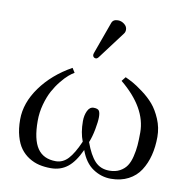

<svg xmlns="http://www.w3.org/2000/svg" viewBox="-78 -761 837 850"><g transform="rotate(10 340.0 -336.0)"><path d="M646 -206.1Q646 -161.1 636.2 -122.8Q626.5 -84.5 606.7 -53.7Q586.9 -22.9 553.2 -5.4Q519.5 12.2 475.1 12.2Q431.6 12.2 394.3 -12.7Q356.9 -37.6 336.9 -92.8Q311.5 -37.1 280 -12.5Q248.5 12.2 205.1 12.2Q176.8 12.2 152.6 6.6Q128.4 1 106.2 -12.9Q84 -26.9 68.4 -47.9Q52.7 -68.8 43.5 -101.8Q34.2 -134.8 34.2 -176.8Q34.2 -251.5 85.7 -322.8Q137.2 -394 223.1 -441.9L235.8 -421.9Q225.1 -416 210.7 -403.8Q196.3 -391.6 178.5 -369.6Q160.6 -347.7 146.2 -321.3Q131.8 -294.9 121.8 -258.5Q111.8 -222.2 111.8 -184.1Q111.8 -100.6 138.7 -61.3Q165.5 -22 221.2 -22Q252.9 -22 276.6 -47.4Q300.3 -72.8 324.2 -127.9Q309.1 -166 309.1 -217.8Q309.1 -243.7 318.6 -263.9Q328.1 -284.2 346.2 -284.2Q364.7 -284.2 370.4 -275.6Q376 -267.1 376 -247.1Q376 -227.1 369.4 -191.9Q362.8 -156.7 352.1 -130.9Q372.1 -75.2 397 -48.6Q421.9 -22 461.9 -22Q489.3 -22 509 -32.7Q528.8 -43.5 540 -60.3Q551.3 -77.1 557.6 -103.5Q564 -129.9 565.9 -154.3Q567.9 -178.7 567.9 -211.9Q567.9 -323.2 446.8 -422.9L461.9 -441.9Q479 -434.1 496.1 -424.8Q513.2 -415.5 542.5 -393.8Q571.8 -372.1 592.8 -347.7Q613.8 -323.2 629.9 -285.4Q646 -247.6 646 -206.1ZM384.8 -684.1Q400.4 -684.1 413.6 -673.8Q426.8 -663.6 426.8 -648.9Q426.8 -638.2 420.9 -630.9L329.1 -508.8Q323.2 -501 316.9 -501Q311 -501 307.1 -504.9Q303.2 -508.8 303.2 -514.2Q303.2 -518.1 305.2 -523.9L356.9 -667Q362.8 -684.1 384.8 -684.1Z"/></g></svg>

Font: Linux Biolinum
Style: Regular
Weight: 400
Designer: Philipp H. Poll
Foundry: Philipp H. Poll
Version: Version 0.6.4